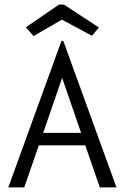

<svg xmlns="http://www.w3.org/2000/svg" viewBox="-20 -811 540 831"><path d="M125 -655 248 -726 378 -656 408 -692 257 -791H235L92 -693ZM412 0H484L254 -634H246L16 0H85L148 -182H349ZM249 -474 331 -236H167Z"/></svg>

Font: Inconsolata Thin
Style: Regular
Weight: 100
Monospace: yes
Designer: Raph Levien, Cyreal, Brenton Simpson
Foundry: Raph Levien, Cyreal, Google
Version: Version 3.100